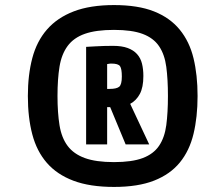

<svg xmlns="http://www.w3.org/2000/svg" viewBox="-20 -729 850 758"><path d="M760 -350Q760 -267 744 -200.5Q728 -134 690 -87.5Q652 -41 588.5 -16Q525 9 430 9Q335 9 270 -15.5Q205 -40 165 -86Q125 -132 107.5 -198.5Q90 -265 90 -350Q90 -433 107.5 -499.5Q125 -566 165.5 -612.5Q206 -659 271 -684Q336 -709 430 -709Q525 -709 588 -684Q651 -659 689.5 -612Q728 -565 744 -499Q760 -433 760 -350ZM643 -350Q643 -416 636.5 -465Q630 -514 608 -546.5Q586 -579 543.5 -595Q501 -611 430 -611Q359 -611 315 -595.5Q271 -580 247 -547.5Q223 -515 215 -466Q207 -417 207 -350Q207 -284 215 -234.5Q223 -185 247 -153Q271 -121 315 -105Q359 -89 430 -89Q501 -89 543.5 -105Q586 -121 608 -153.5Q630 -186 636.5 -235Q643 -284 643 -350ZM546 -429Q546 -384 532 -358Q518 -332 494 -319L569 -159H476L415 -306H403V-159H320V-544Q338 -545 356 -546Q372 -547 390.5 -547.5Q409 -548 426 -548Q461 -548 484 -539.5Q507 -531 521 -515.5Q535 -500 540.5 -478Q546 -456 546 -429ZM461 -427Q461 -457 454 -467.5Q447 -478 420 -478Q413 -478 409 -477Q405 -476 403 -476V-378H413Q440 -378 450.5 -386.5Q461 -395 461 -427Z"/></svg>

Font: Share
Style: Bold Italic
Weight: 700
Designer: Ralph du Carrois
Version: Version 1.002